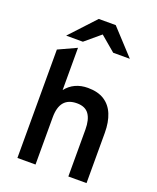

<svg xmlns="http://www.w3.org/2000/svg" viewBox="-166 -1018 913 1116"><g transform="rotate(20 291.0 -460.5)"><path d="M80 0V-670.5L192 -722V-460.5Q216 -491.5 250 -507.2Q284 -523 327 -523Q388.5 -523 428.5 -497.5Q468.5 -472 488 -424.2Q507.5 -376.5 507.5 -310.5V0H395V-290Q395 -351.5 372 -384.2Q349 -417 297.5 -417Q244.5 -417 218.2 -386Q192 -355 192 -292V0ZM103 -765 248 -921H353L497 -765H394L300.5 -844L206.5 -765Z"/></g></svg>

Font: Overpass SemiBold
Style: Regular
Weight: 600
Designer: Delve Withrington, Dave Bailey, Thomas Jockin
Foundry: Delve Fonts LLC
Version: Version 4.000